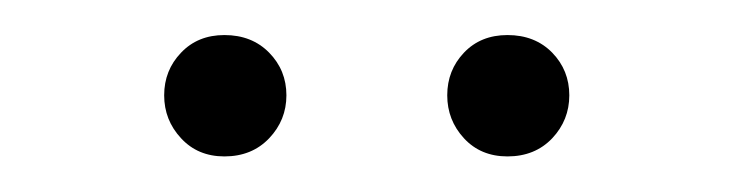

<svg xmlns="http://www.w3.org/2000/svg" viewBox="-20 -641 415 109"><path d="M73.2 -586.9Q73.2 -601.1 82.8 -611.1Q92.3 -621.1 107.4 -621.1Q123 -621.1 132.8 -611.1Q142.6 -601.1 142.6 -586.9Q142.6 -572.8 132.8 -562.5Q123 -552.2 107.4 -552.2Q92.3 -552.2 82.8 -562.5Q73.2 -572.8 73.2 -586.9ZM233.9 -586.9Q233.9 -601.1 243.4 -611.1Q252.9 -621.1 268.1 -621.1Q283.7 -621.1 293.5 -611.1Q303.2 -601.1 303.2 -586.9Q303.2 -572.8 293.5 -562.5Q283.7 -552.2 268.1 -552.2Q252.9 -552.2 243.4 -562.5Q233.9 -572.8 233.9 -586.9Z"/></svg>

Font: Estedad-FD Thin
Style: Regular
Weight: 100
Designer: Amin Abedi
Version: Version 7.3